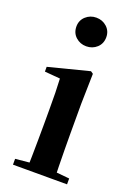

<svg xmlns="http://www.w3.org/2000/svg" viewBox="-152 -862 653 923"><g transform="rotate(20 174.5 -400.5)"><path d="M39.2 0V-29.9L145.8 -40.2H207.8L315.8 -29.9V0ZM109.6 0Q110.6 -25.5 111.3 -67.4Q111.9 -109.4 112.4 -154.8Q112.9 -200.3 112.9 -234.8V-308Q112.9 -358.3 112.3 -394.3Q111.6 -430.4 109.6 -466.2L30.5 -472.9V-497.4L238.1 -550.4L250.8 -541.7L247.4 -387.9V-234.8Q247.4 -200.3 247.9 -154.8Q248.4 -109.4 249.2 -67.4Q250.1 -25.5 251.1 0ZM174.8 -655Q143.6 -655 121 -675.4Q98.5 -695.9 98.5 -728.8Q98.5 -760.3 121 -780.9Q143.6 -801.4 174.8 -801.4Q206.5 -801.4 228.9 -780.9Q251.3 -760.3 251.3 -728.8Q251.3 -695.9 228.9 -675.4Q206.5 -655 174.8 -655Z"/></g></svg>

Font: Noto Serif KR
Style: Regular
Weight: 200
Designer: Ryoko NISHIZUKA 西塚涼子 (kana & ideographs); Frank Grießhammer (Latin, Greek & Cyrillic); Wenlong ZHANG 张文龙 (bopomofo); San
Foundry: Adobe
Version: Version 2.001;hotconv 1.1.0;makeotfexe 2.6.0